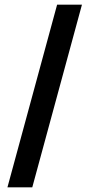

<svg xmlns="http://www.w3.org/2000/svg" viewBox="-20 -727 384 827"><path d="M119 80H12L226 -707H333Z"/></svg>

Font: Blinker
Style: Regular
Weight: 400
Designer: Juergen Huber
Foundry: supertype
Version: 1.017